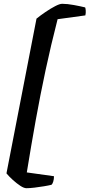

<svg xmlns="http://www.w3.org/2000/svg" viewBox="-20 -820 471 1010"><path d="M119 170Q106 170 87 157.5Q68 145 48 127Q28 109 14 92L172 -722Q193 -739 219.5 -757Q246 -775 270 -787.5Q294 -800 307 -800Q334 -800 369 -793.5Q404 -787 428 -781Q430 -777 431 -764.5Q432 -752 429 -739L283 -719Q248 -583 220 -452Q192 -321 168 -188Q144 -55 121 87L264 107Q264 123 260 135.5Q256 148 251 152Q235 156 210.5 160Q186 164 161.5 167Q137 170 119 170Z"/></svg>

Font: Texturina 72pt 72pt ExtraBold
Style: Italic
Weight: 800
Italic angle: -11°
Designer: Guillermo Torres Carreño
Foundry: Omnibus-Type
Version: Version 1.002; ttfautohint (v1.8.3)